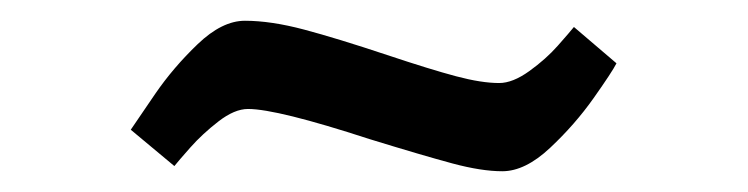

<svg xmlns="http://www.w3.org/2000/svg" viewBox="-20 -339 721 185"><path d="M336 -205Q247 -234 219 -234Q206 -234 190.5 -222Q175 -210 163.5 -197Q152 -184 148 -179L106 -214Q112 -223 129.5 -248.5Q147 -274 170.5 -296.5Q194 -319 216 -319Q241 -319 273 -310.5Q305 -302 353 -286Q395 -272 419.5 -265.5Q444 -259 461 -259Q474 -259 490 -270.5Q506 -282 517.5 -295Q529 -308 533 -313L574 -278Q570 -270 552 -244.5Q534 -219 510 -196.5Q486 -174 464 -174Q444 -174 416 -181.5Q388 -189 336 -205Z"/></svg>

Font: Andada Pro Medium
Style: Regular
Weight: 500
Designer: Carolina Giovagnoli
Foundry: Huerta Tipografica
Version: Version 3.005; ttfautohint (v1.8.4)